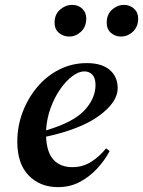

<svg xmlns="http://www.w3.org/2000/svg" viewBox="-20 -754 587 788"><path d="M218 14Q144 14 97.5 -34Q51 -82 51 -173Q51 -236 73 -294Q95 -352 133.5 -397.5Q172 -443 224 -469Q276 -495 336 -495Q398 -495 430.5 -467Q463 -439 463 -392Q463 -335 387.5 -279.5Q312 -224 169 -193Q172 -128 200 -98Q228 -68 277 -68Q321 -68 356 -91Q391 -114 415 -145L430 -134Q410 -96 378.5 -62Q347 -28 307 -7Q267 14 218 14ZM326 -461Q303 -461 277 -441.5Q251 -422 227.5 -388.5Q204 -355 188 -311.5Q172 -268 169 -219Q281 -252 326.5 -301Q372 -350 372 -405Q372 -434 359 -447.5Q346 -461 326 -461ZM264 -604Q240 -604 222 -619Q204 -634 204 -661Q204 -695 226.5 -714.5Q249 -734 276 -734Q301 -734 317.5 -718.5Q334 -703 334 -678Q334 -644 312.5 -624Q291 -604 264 -604ZM476 -604Q453 -604 435.5 -619Q418 -634 418 -661Q418 -695 440 -714.5Q462 -734 488 -734Q513 -734 530 -718.5Q547 -703 547 -678Q547 -644 525.5 -624Q504 -604 476 -604Z"/></svg>

Font: DeepMind Serif Text
Style: Italic
Weight: 400
Italic angle: -12°
Designer: Frank Grießhammer / Modifications: Colophon Foundry
Foundry: Colophon Foundry
Version: Version 5.003; ttfautohint (v1.8.2)